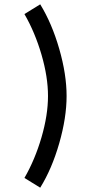

<svg xmlns="http://www.w3.org/2000/svg" viewBox="-20 -805 432 888"><path d="M202 -361Q202 -449 172 -552Q142 -655 93 -740L166 -785Q220 -697 254 -579Q288 -461 288 -361Q288 -261 254 -142.5Q220 -24 166 63L93 18Q142 -67 172 -170Q202 -273 202 -361Z"/></svg>

Font: SUITE SemiBold
Style: Regular
Weight: 600
Designer: Sun
Foundry: Sun
Version: Version 2.040